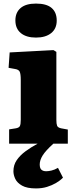

<svg xmlns="http://www.w3.org/2000/svg" viewBox="-20 -803 425 1073"><path d="M181 250Q131 250 103.5 234.5Q76 219 65.5 197Q55 175 55 154Q55 119 73.5 92Q92 65 122.5 42.5Q153 20 190 0H31V-80L69 -86Q86 -89 91 -98.5Q96 -108 96 -134V-356Q96 -390 90 -402.5Q84 -415 61 -418L28 -424L34 -510L279 -523L295 -513V-133Q295 -111 299 -100.5Q303 -90 321 -86L359 -79V0H278Q235 39 218.5 65.5Q202 92 202 116Q202 137 211.5 145.5Q221 154 238 154Q251 154 268 150Q285 146 304 135L332 190Q315 207 292.5 220Q270 233 242.5 241.5Q215 250 181 250ZM181 -593Q127 -593 96.5 -618Q66 -643 66 -689Q66 -733 95 -758Q124 -783 181 -783Q240 -783 268.5 -758.5Q297 -734 297 -688Q297 -643 266 -618Q235 -593 181 -593Z"/></svg>

Font: Literata 18pt ExtraBold
Style: Regular
Weight: 800
Designer: Latin by Veronika Burian and Jose Scaglione. Greek by Irene Vlachou. Cyrillic by Vera Evstafieva.
Foundry: TypeTogether
Version: Version 3.103;gftools[0.9.29]